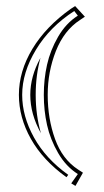

<svg xmlns="http://www.w3.org/2000/svg" viewBox="-20 -593 337 625"><path d="M211.9 3.9 233.4 -26.4Q194.8 -50.8 169.2 -95Q143.6 -139.2 133.1 -186.3Q122.6 -233.4 122.6 -284.2Q122.6 -335 133.1 -382.1Q143.6 -429.2 169.2 -473.4Q194.8 -517.6 233.4 -542L221.7 -557.1Q142.1 -505.9 97.2 -431.4Q52.2 -356.9 52.2 -284.2Q52.2 -214.8 90.6 -145.5Q128.9 -76.2 202.1 -23.9L196.3 -16.1Q119.6 -71.3 80.6 -140.9Q41.5 -210.4 41.5 -284.2Q41.5 -360.8 85.4 -433.8Q129.4 -506.8 210.9 -564.5L224.6 -573.2L256.3 -538.6L240.2 -527.8Q188.5 -494.1 161.9 -426.8Q135.3 -359.4 135.3 -284.2Q135.3 -206.5 159.2 -140.4Q183.1 -74.2 234.4 -41L250 -30.8L225.6 12.2ZM111.8 -404.8Q96.2 -348.6 96.2 -284.2Q96.2 -217.8 113.3 -159.2Q78.6 -221.2 78.6 -284.2Q78.6 -344.7 111.8 -404.8Z"/></svg>

Font: FoglihtenNo03
Style: Regular
Weight: 500
Version: Version 0.59